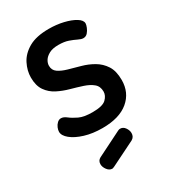

<svg xmlns="http://www.w3.org/2000/svg" viewBox="-165 -565 737 830"><g transform="rotate(-30 203.0 -149.5)"><path d="M200 8Q151 8 112 -4Q73 -16 50.5 -34.5Q28 -53 28 -72Q28 -81 32.5 -92Q37 -103 45.5 -111Q54 -119 64 -119Q77 -119 91.5 -107.5Q106 -96 130 -84.5Q154 -73 197 -73Q247 -73 264.5 -90Q282 -107 282 -127Q282 -153 264.5 -167.5Q247 -182 219.5 -191Q192 -200 161 -208.5Q130 -217 102.5 -231Q75 -245 57.5 -270Q40 -295 40 -336Q40 -370 57 -403.5Q74 -437 111.5 -458.5Q149 -480 212 -480Q250 -480 284 -472Q318 -464 340 -450.5Q362 -437 362 -421Q362 -414 357 -401.5Q352 -389 343.5 -379.5Q335 -370 322 -370Q312 -370 297 -377.5Q282 -385 262 -392Q242 -399 213 -399Q184 -399 166.5 -389.5Q149 -380 141 -367Q133 -354 133 -341Q133 -319 150 -307Q167 -295 195 -287Q223 -279 254 -270.5Q285 -262 312.5 -246Q340 -230 357.5 -203Q375 -176 375 -131Q375 -68 329.5 -30Q284 8 200 8ZM148 181Q134 181 123.5 167Q113 153 113 139Q113 121 128 113L252 51Q258 48 263 48Q278 48 287.5 61.5Q297 75 297 89Q297 108 281 117L160 177Q157 178 154 179.5Q151 181 148 181Z"/></g></svg>

Font: Dosis SemiBold
Style: Regular
Weight: 600
Designer: EdgarTolentino, PabloImpallari, IginoMarini
Foundry: EdgarTolentino, PabloImpallari, IginoMarini
Version: Version 3.001; ttfautohint (v1.8.2)